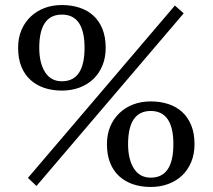

<svg xmlns="http://www.w3.org/2000/svg" viewBox="-20 -732 847 763"><path d="M675 -710 710 -679 125 7 91 -25ZM136 -542Q136 -482 159 -445.5Q182 -409 226 -409Q316 -409 316 -542Q316 -674 226 -674Q136 -674 136 -542ZM52 -542Q52 -581 65 -612Q78 -643 101.5 -665.5Q125 -688 156.5 -700Q188 -712 226 -712Q264 -712 296 -701.5Q328 -691 351 -670Q374 -649 387 -617Q400 -585 400 -542Q400 -503 387 -471.5Q374 -440 351 -418Q328 -396 296 -384Q264 -372 226 -372Q188 -372 156.5 -382.5Q125 -393 101.5 -414Q78 -435 65 -467Q52 -499 52 -542ZM489 -159Q489 -99 512 -62.5Q535 -26 579 -26Q669 -26 669 -159Q669 -291 579 -291Q489 -291 489 -159ZM405 -159Q405 -198 418 -229Q431 -260 454.5 -282.5Q478 -305 509.5 -317Q541 -329 579 -329Q617 -329 649 -318.5Q681 -308 704 -287Q727 -266 740 -234Q753 -202 753 -159Q753 -120 740 -88.5Q727 -57 704 -35Q681 -13 649 -1Q617 11 579 11Q541 11 509.5 0.5Q478 -10 454.5 -31Q431 -52 418 -84Q405 -116 405 -159Z"/></svg>

Font: PTSerif
Style: Regular
Weight: 400
Designer: A.Korolkova, O.Umpeleva, V.Yefimov
Foundry: ParaType Ltd
Version: Version 1.000W OFL; ttfautohint (v1.2) -l 8 -r 50 -G 200 -x 